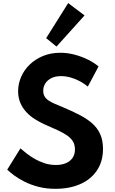

<svg xmlns="http://www.w3.org/2000/svg" viewBox="-20 -1172 722 1208"><path d="M327.5 16Q270 16 221.5 3.2Q173 -9.5 134.8 -28.8Q96.5 -48 69 -68.5Q41.5 -89 25.5 -104.5L108.5 -238.5Q125 -224 148 -206Q171 -188 199.5 -171.8Q228 -155.5 261.2 -144.8Q294.5 -134 332 -134Q367 -134 393.8 -145Q420.5 -156 436 -177.8Q451.5 -199.5 451.5 -232Q451.5 -261.5 439 -282.2Q426.5 -303 402.2 -319.8Q378 -336.5 342.8 -352.8Q307.5 -369 262.5 -388.5Q229 -403.5 198.8 -422.8Q168.5 -442 145 -467.5Q121.5 -493 107.8 -525.2Q94 -557.5 94 -597.5Q94 -645 113 -688.5Q132 -732 167.2 -766Q202.5 -800 251.2 -820Q300 -840 360 -840Q405 -840 450 -828Q495 -816 534 -796.5Q573 -777 600 -754L532.5 -627Q511 -645.5 483.8 -660.2Q456.5 -675 425.8 -684Q395 -693 363.5 -693Q328 -693 303.2 -680.5Q278.5 -668 265.2 -647.2Q252 -626.5 252 -601Q252 -580 260.8 -565.2Q269.5 -550.5 285.5 -539.8Q301.5 -529 324 -519.2Q346.5 -509.5 373.5 -498.5Q431.5 -474 478.5 -450Q525.5 -426 559 -396.8Q592.5 -367.5 610.2 -328.5Q628 -289.5 628 -235.5Q628 -156.5 590.2 -100Q552.5 -43.5 485 -13.8Q417.5 16 327.5 16ZM335.5 -879 270.5 -932 409 -1152.5 512 -1075Z"/></svg>

Font: Spartan Thin
Style: Bold
Weight: 700
Version: Version 1.004